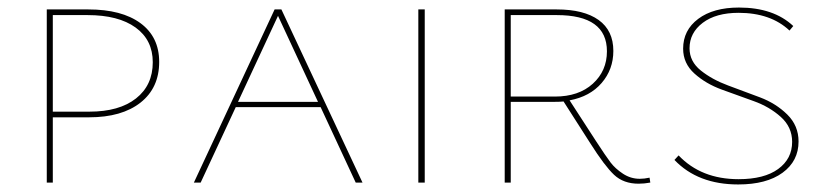

<svg xmlns="http://www.w3.org/2000/svg" viewBox="-20 -484 2194 509"><path d="M214 -459Q303 -459 352.5 -422.5Q402 -386 402 -320Q402 -251 352.5 -212Q303 -173 216 -173H120V0H104V-459ZM217 -188Q296 -188 340.5 -223Q385 -258 385 -319Q385 -378 339.5 -411Q294 -444 212 -444H120V-188Z M923 0 830 -200H605L512 0H494L708 -459H726L941 0ZM611 -214H823L717 -442Z M1089 0V-459H1106V0Z M1702 -13 1704 0Q1688 3 1673 3Q1633 3 1608 -20.5Q1583 -44 1545 -104L1474 -215Q1466 -214 1450 -214H1334V0H1318V-459H1456Q1528 -459 1567 -431Q1606 -403 1606 -349Q1606 -300 1575 -264Q1544 -228 1490 -218L1560 -110Q1586 -70 1598.5 -53.5Q1611 -37 1631.5 -23.5Q1652 -10 1676 -10Q1688 -10 1702 -13ZM1334 -228H1451Q1514 -228 1551.5 -262Q1589 -296 1589 -348Q1589 -444 1456 -444H1334Z M2080 -108Q2080 -147 2050 -174Q2020 -201 1978 -216Q1936 -231 1893.5 -246.5Q1851 -262 1821 -289Q1791 -316 1791 -355Q1791 -404 1831 -434Q1871 -464 1939 -464Q2031 -464 2083 -415L2073 -403Q2023 -450 1938 -450Q1878 -450 1843 -423.5Q1808 -397 1808 -356Q1808 -321 1838 -297Q1868 -273 1910 -257.5Q1952 -242 1994.5 -226Q2037 -210 2067 -180.5Q2097 -151 2097 -109Q2097 -57 2054.5 -26Q2012 5 1937 5Q1830 5 1768 -60L1779 -72Q1839 -9 1938 -9Q2006 -9 2043 -36Q2080 -63 2080 -108Z"/></svg>

Font: EauTestSC Thin
Style: Regular
Weight: 250
Designer: Christian Thalmann (Catharsis Fonts)
Version: Version 0.001;PS 000.001;hotconv 1.0.88;makeotf.lib2.5.64775